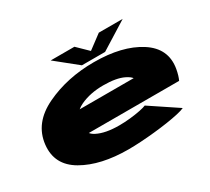

<svg xmlns="http://www.w3.org/2000/svg" viewBox="-143 -986 1358 1240"><g transform="rotate(-30 536.5 -366.5)"><path d="M495.5 8Q288.5 8 158 -67.5Q27.5 -143 44 -288Q61 -439 221.8 -515.5Q382.5 -592 581.5 -592Q791.5 -592 918.5 -510.8Q1045.5 -429.5 1021 -288Q1012.5 -241 998.5 -212H325Q338 -196.5 358.5 -186.5Q418.5 -156 520.5 -156Q561.5 -156 603.5 -160.5Q645.5 -165 678.8 -171.8Q712 -178.5 726.5 -185L931 -48.5Q913.5 -40 876.5 -31.8Q839.5 -23.5 791.2 -16.2Q743 -9 690 -3.5Q637 2 586.5 5Q536 8 495.5 8ZM350.5 -374H753Q741.5 -390 710 -405.5Q656 -432 559 -432Q462 -432 388 -397.5Q366.5 -387.5 350.5 -374ZM505 -613 346 -741H523L602 -664L705 -741H883L678 -613Z"/></g></svg>

Font: Anybody UltraExpanded Black
Style: Italic
Weight: 900
Width: 9
Italic angle: -10°
Designer: Tyler Finck
Foundry: Etcetera Type Company
Version: Version 1.010; ttfautohint (v1.8.3) -l 8 -r 50 -G 200 -x 14 